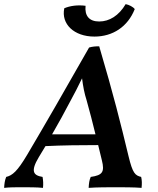

<svg xmlns="http://www.w3.org/2000/svg" viewBox="-50 -906 763 929"><path d="M407 -729C495 -729 568 -776 602 -862C594 -873 574 -883 558 -886C525 -830 479 -802 430 -802C381 -802 359 -830 364 -878C325 -883 289 -878 261 -866C245 -790 308 -729 407 -729ZM633 -50C604 -57 592 -67 572 -150C533 -312 500 -445 430 -682C414 -682 397 -681 381 -676C261 -465 169 -305 82 -158C34 -77 10 -57 -20 -50C-27 -33 -29 -16 -30 3C-3 0 23 0 57 0C89 0 129 0 158 3C160 -16 159 -33 156 -50C112 -57 96 -76 138 -146L170 -199C250 -203 344 -204 425 -204L443 -130C457 -74 446 -58 389 -50C382 -35 380 -17 379 3C419 0 477 0 511 0C541 0 600 0 635 3C637 -16 637 -34 633 -50ZM202 -256C233 -309 262 -363 290 -416C312 -456 324 -480 347 -527C352 -488 358 -455 369 -421C384 -366 399 -311 412 -256Z"/></svg>

Font: Vollkorn Semibold
Style: Italic
Weight: 600
Italic angle: -11°
Designer: Friedrich Althausen
Foundry: Friedrich Althausen
Version: Version 4.015;PS 004.015;hotconv 1.0.88;makeotf.lib2.5.64775